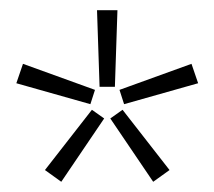

<svg xmlns="http://www.w3.org/2000/svg" viewBox="-20 -820 420 376"><path d="M170 -800H210L205 -650H175ZM12 -657 25 -695 166 -644 157 -616ZM100 -464 68 -487 160 -605 184 -588ZM355 -695 368 -657 223 -616 214 -644ZM312 -487 280 -464 196 -588 220 -605Z"/></svg>

Font: Cooper Hewitt
Style: Light
Weight: 703
Designer: Village Type and Design LLC
Foundry: Cooper Hewitt Smithsonian Design Museum
Version: 1.000